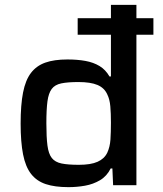

<svg xmlns="http://www.w3.org/2000/svg" viewBox="-20 -763 670 791"><path d="M300 -620V-688H612V-620ZM262 8Q206 8 168.5 -4.5Q131 -17 108 -46.5Q85 -76 75 -127Q65 -178 65 -254Q65 -331 75 -382Q85 -433 107.5 -462.5Q130 -492 166.5 -505Q203 -518 258 -518Q299 -518 332 -512Q365 -506 390 -491Q415 -476 431 -448H437V-743H542V0H446L443 -69H436Q420 -37 392 -20.5Q364 -4 330.5 2Q297 8 262 8ZM305 -84Q354 -84 382 -96.5Q410 -109 422 -134Q433 -158 435 -188Q437 -218 437 -258Q437 -296 434.5 -325Q432 -354 422 -374Q410 -401 381.5 -413Q353 -425 303 -425Q259 -425 232.5 -419.5Q206 -414 193 -396.5Q180 -379 175.5 -345.5Q171 -312 171 -255Q171 -198 175.5 -163.5Q180 -129 193.5 -112Q207 -95 233.5 -89.5Q260 -84 305 -84Z"/></svg>

Font: Saira SemiExpanded Medium
Style: Regular
Weight: 500
Width: 6
Designer: Hector Gatti with collaboration of the Omnibus-Type team
Foundry: Omnibus-Type
Version: Version 1.101